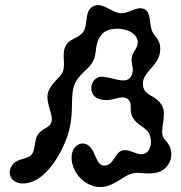

<svg xmlns="http://www.w3.org/2000/svg" viewBox="-20 -714 726 770"><path d="M113 13C184 -16 241 -125 258 -195C276 -269 262 -319 276 -367C290 -414 335 -434 352 -466C373 -505 355 -544 393 -581C425 -612 522 -603 532 -551C537 -524 514 -512 509 -486C503 -457 522 -438 506 -408C486 -370 419 -410 383 -406C340 -401 330 -332 378 -317C431 -300 464 -339 493 -316C515 -299 494 -271 514 -240C531 -213 554 -209 573 -186C592 -162 590 -109 560 -98C530 -87 505 -117 473 -111C439 -105 438 -49 397 -50C364 -51 364 -108 337 -129C304 -155 260 -125 268 -68C276 -14 322 32 376 36C431 40 474 -9 509 -18C539 -26 558 -14 600 -20C647 -27 673 -68 666 -109C660 -145 634 -151 631 -176C627 -207 647 -258 631 -288C607 -334 561 -327 554 -368C544 -424 616 -446 622 -507C627 -557 601 -562 590 -589C578 -619 586 -665 560 -677C530 -691 503 -663 470 -661C429 -659 394 -707 356 -690C316 -672 334 -615 315 -588C292 -555 258 -563 242 -527C227 -494 244 -458 232 -427C222 -401 185 -382 173 -344C161 -305 193 -257 187 -228C181 -199 152 -203 133 -176C117 -153 123 -120 109 -97C94 -72 44 -83 25 -45C3 -2 45 41 113 13Z"/></svg>

Font: PicNic
Style: Regular
Weight: 400
Designer: Mariel Nils
Foundry: Velvetyne Type Foundry
Version: Version 2.000;Glyphs 3.2.3 (3260)